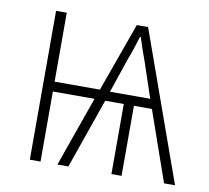

<svg xmlns="http://www.w3.org/2000/svg" viewBox="-65 -601 732 672"><g transform="rotate(10 301.5 -264.5)"><path d="M409 -529H369L281 -284H120V-529H82V0H120V-249H268L180 0H219L306 -249H372V0H408V-249H472L559 0H598ZM387 -490H390C398 -465 406 -440 418 -408L460 -283H317L359 -407C372 -440 379 -464 387 -490Z"/></g></svg>

Font: Noto Sans SemiCondensed ExtraLight
Style: Regular
Weight: 200
Width: 4
Designer: Monotype Design Team
Foundry: Monotype Imaging Inc.
Version: Version 2.013